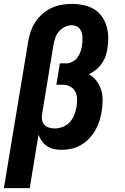

<svg xmlns="http://www.w3.org/2000/svg" viewBox="-25 -763 645 988"><path d="M-5 205 120 -549Q124 -575 133 -601Q142 -627 157 -650Q172 -673 194 -692Q216 -711 241 -722.5Q266 -734 293 -738.5Q320 -743 346 -743Q375 -743 404 -737Q433 -731 457 -717Q481 -703 497.5 -680.5Q514 -658 522.5 -631Q531 -604 532 -574.5Q533 -545 528 -515Q525 -495 518.5 -475Q512 -455 499.5 -437Q487 -419 470 -405Q453 -391 433 -381Q455 -368 471 -347.5Q487 -327 495 -302Q503 -277 503 -249.5Q503 -222 499 -194Q495 -168 487.5 -143.5Q480 -119 467 -95.5Q454 -72 435 -51.5Q416 -31 393 -17.5Q370 -4 344.5 2Q319 8 293 8Q273 8 253.5 4Q234 0 218.5 -10Q203 -20 191.5 -35.5Q180 -51 173 -69L128 205ZM256 -102Q277 -102 298 -110Q319 -118 334.5 -135Q350 -152 357.5 -172.5Q365 -193 369 -214Q372 -234 371.5 -254.5Q371 -275 362 -292Q353 -309 335.5 -318Q318 -327 298 -327H265L283 -437H316Q332 -437 347.5 -445Q363 -453 373.5 -467Q384 -481 389 -496.5Q394 -512 397 -528Q399 -540 399.5 -552Q400 -564 399 -575.5Q398 -587 394.5 -597.5Q391 -608 384 -616.5Q377 -625 366 -629Q355 -633 343 -633Q325 -633 307.5 -624Q290 -615 277.5 -600Q265 -585 259 -567Q253 -549 250 -531L192 -179Q189 -163 191 -148Q193 -133 202.5 -122Q212 -111 226.5 -106.5Q241 -102 256 -102Z"/></svg>

Font: Iosevka Slab XBdExObl
Style: Regular
Weight: 800
Width: 7
Italic angle: -9°
Monospace: yes
Designer: Belleve Invis
Foundry: Belleve Invis
Version: Version 11.1.0; ttfautohint (v1.8.3)